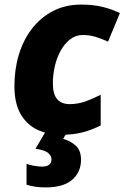

<svg xmlns="http://www.w3.org/2000/svg" viewBox="-20 -579 544 839"><path d="M247 10Q191 10 144.5 -11.5Q98 -33 70.5 -80Q43 -127 43 -203Q43 -276 62.5 -340.5Q82 -405 120 -454Q158 -503 212 -531Q266 -559 335 -559Q385 -559 425.5 -549.5Q466 -540 504 -522L452 -397Q426 -409 399 -417.5Q372 -426 342 -426Q310 -426 285.5 -406.5Q261 -387 244 -355.5Q227 -324 219 -287Q211 -250 211 -215Q211 -167 230 -145.5Q249 -124 284 -124Q320 -124 352.5 -135.5Q385 -147 420 -165V-31Q383 -12 342 -1Q301 10 247 10ZM179 240Q153 240 131.5 236.5Q110 233 96 228V137Q109 142 129 145.5Q149 149 163 149Q205 149 205 117Q205 102 190.5 89.5Q176 77 135 71L177 0H272L256 28Q289 37 311.5 58Q334 79 334 119Q334 173 295.5 206.5Q257 240 179 240Z"/></svg>

Font: Noto Sans ExtraBold
Style: Italic
Weight: 800
Italic angle: -12°
Designer: Monotype Design Team
Foundry: Monotype Imaging Inc.
Version: Version 2.013; ttfautohint (v1.8.4.7-5d5b)